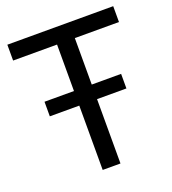

<svg xmlns="http://www.w3.org/2000/svg" viewBox="-131 -813 818 912"><g transform="rotate(-20 278.0 -357.0)"><path d="M231.9 -398.9V-633.8H9.8V-713.9H544.9V-633.8H321.8V-398.9H470.2V-325.2H321.8V0H231.9V-325.2H83V-398.9Z"/></g></svg>

Font: NotoSans
Style: Regular
Weight: 400
Designer: Monotype Design team
Foundry: Monotype Imaging Inc.
Version: Version 1.04; ttfautohint (v1.4.1)